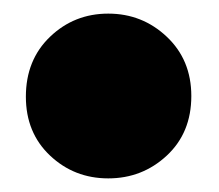

<svg xmlns="http://www.w3.org/2000/svg" viewBox="-20 -465 321 282"><path d="M261 -324Q261 -270 225 -236.5Q189 -203 139 -203Q89 -203 53.5 -236.5Q18 -270 18 -323Q18 -377 53.5 -411Q89 -445 139 -445Q189 -445 225 -411Q261 -377 261 -324Z"/></svg>

Font: Repo
Style: ExtraBlack
Weight: 1000
Designer: Stefan Peev
Foundry: Context Ltd
Version: Version 001.000